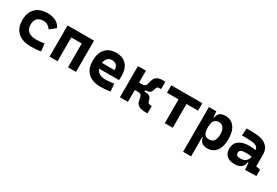

<svg xmlns="http://www.w3.org/2000/svg" viewBox="59 -1529 3983 2757"><g transform="rotate(30 2051.0 -151.0)"><path d="M353.5 9.8Q212.4 9.8 135.3 -59.8Q58.1 -129.4 58.1 -259.8Q58.1 -386.7 128.4 -457Q198.7 -527.3 329.1 -527.3Q409.2 -527.3 466.6 -496.1Q523.9 -464.8 547.9 -407.7L452.1 -331.5Q407.2 -401.9 325.2 -401.9Q263.2 -401.9 228.3 -366.2Q193.4 -330.6 193.4 -264.6Q193.4 -191.9 238 -153.8Q282.7 -115.7 365.2 -115.7Q400.4 -115.7 435.3 -119.1Q470.2 -122.6 503.4 -128.4L517.1 -4.9Q477.5 3.9 435.5 6.8Q393.6 9.8 353.5 9.8Z M965.8 0V-394.5H792V0H659.7V-517.6H1098.1V0Z M1505.9 9.8Q1371.6 9.8 1298.3 -59.8Q1225.1 -129.4 1225.1 -259.8Q1225.1 -386.7 1287.4 -457Q1349.6 -527.3 1462.9 -527.3Q1573.7 -527.3 1634.3 -462.4Q1694.8 -397.5 1694.8 -273.4Q1694.8 -238.3 1691.9 -206.5H1363.3Q1393.6 -115.2 1517.6 -115.2Q1552.7 -115.2 1586.9 -118.9Q1621.1 -122.6 1656.7 -128.9L1669.4 -3.9Q1619.6 4.9 1578.6 7.3Q1537.6 9.8 1505.9 9.8ZM1356.9 -298.3H1564.9Q1564.9 -350.6 1538.3 -378.4Q1511.7 -406.2 1463.9 -406.2Q1418.9 -406.2 1391.4 -378.2Q1363.8 -350.1 1356.9 -298.3Z M1826.7 0V-517.6H1959V-320.3H2011.2Q2064.9 -320.3 2075.7 -360.4L2097.2 -437Q2121.1 -520 2242.7 -520H2280.3V-397H2251Q2216.3 -397 2207.5 -370.6L2194.3 -329.1Q2177.7 -269.5 2095.7 -269.5H2090.3V-248H2100.6Q2187.5 -248 2204.1 -188.5L2217.3 -147Q2226.1 -120.6 2260.7 -120.6H2285.2V2.4H2247.6Q2112.8 2.4 2093.3 -80.6L2075.7 -157.2Q2066.4 -197.3 2011.2 -197.3H1959V0Z M2570.8 0V-394.5H2379.4V-517.6H2894V-394.5H2702.6V0Z M3003.4 224.6V-517.6H3126L3134.3 -423.8H3143.6Q3152.8 -476.1 3183.3 -501.7Q3213.9 -527.3 3272.9 -527.3Q3370.1 -527.3 3423.6 -457Q3477.1 -386.7 3477.1 -258.3Q3477.1 -128.9 3423.6 -59.6Q3370.1 9.8 3273.9 9.8Q3219.7 9.8 3187 -16.1Q3154.3 -42 3146.5 -93.8H3135.7V224.6ZM3135.7 -258.3Q3135.7 -183.1 3158.2 -148.9Q3180.7 -114.7 3236.8 -114.7Q3341.8 -114.7 3341.8 -258.3Q3341.8 -327.1 3314.5 -365Q3287.1 -402.8 3236.8 -402.8Q3186.5 -402.8 3161.1 -368.2Q3135.7 -333.5 3135.7 -258.3Z M3903.8 4.9 3895.5 -109.4H3883.8Q3876.5 -49.8 3836.2 -20Q3795.9 9.8 3728.5 9.8Q3646 9.8 3600.1 -30.8Q3554.2 -71.3 3554.2 -146Q3554.2 -232.9 3614.3 -279.3Q3674.3 -325.7 3784.7 -325.7Q3816.9 -325.7 3842 -323.2Q3867.2 -320.8 3890.6 -315.4V-316.9Q3890.6 -358.4 3855.2 -377.7Q3819.8 -397 3750 -398.9L3617.7 -402.3L3627.4 -522.5L3740.2 -521Q3880.9 -519 3949.2 -465.6Q4017.6 -412.1 4017.6 -309.6V-118.2L4089.4 -107.4V0ZM3890.6 -206.5Q3862.3 -212.4 3839.4 -213.4Q3816.4 -214.4 3791 -214.4Q3688.5 -214.4 3688.5 -155.8Q3688.5 -101.6 3761.2 -101.6Q3803.2 -101.6 3831.8 -116.9Q3860.4 -132.3 3875 -156.5Q3889.6 -180.7 3890.6 -206.5Z"/></g></svg>

Font: Cascadia Mono PL
Style: Bold
Weight: 700
Monospace: yes
Designer: Aaron Bell
Foundry: Saja Typeworks
Version: Version 2404.023; ttfautohint (v1.8.4)